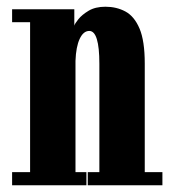

<svg xmlns="http://www.w3.org/2000/svg" viewBox="-20 -551 512 571"><path d="M16 0V-39H69.5V-485H16V-523.5H201V-474.5Q202 -480 212.8 -493.5Q223.5 -507 243.5 -519Q263.5 -531 293.5 -531Q326.5 -531 353 -516.8Q379.5 -502.5 395 -466Q410.5 -429.5 410.5 -362V-39H463V0H241V-39H275.5V-361.5Q275.5 -459 245.5 -459Q228 -459 217 -435.5Q206 -412 204.5 -370V-39H237V0Z"/></svg>

Font: Imbue 10pt ExtraBold
Style: Regular
Weight: 800
Designer: Tyler Finck
Foundry: Etcetera Type Company
Version: Version 1.102; ttfautohint (v1.8.3)